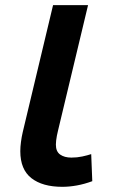

<svg xmlns="http://www.w3.org/2000/svg" viewBox="-20 -713 441 749"><path d="M223 15.8Q145.8 15.8 102.5 -18Q59.2 -51.8 59.2 -123.2Q59.2 -140.2 61.8 -159.2Q64.2 -178.2 68.8 -198L187 -693H323.5L206.5 -204.2Q203.8 -193.8 201.9 -183.5Q200 -173.2 199 -164.6Q198 -156 198 -148.8Q198 -121.8 214.8 -110Q231.5 -98.2 258.5 -98.2Q280.8 -98.2 301.1 -102.6Q321.5 -107 335.8 -111.8L340 -6.2Q309.8 5 280.1 10.4Q250.5 15.8 223 15.8Z"/></svg>

Font: Ubuntu Sans
Style: Italic
Weight: 400
Italic angle: -13.5°
Designer: Dalton Maag Ltd
Foundry: Dalton Maag Ltd
Version: Version 1.006